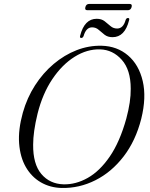

<svg xmlns="http://www.w3.org/2000/svg" viewBox="-20 -944 760 976"><path d="M496.5 -711.5Q575.5 -709.5 630.8 -662.2Q686 -615 705.5 -532Q725 -449 698 -340Q669.5 -228 608.2 -148.5Q547 -69 465 -27.8Q383 13.5 293 11.5Q234 10 187 -17.5Q140 -45 111.2 -95Q82.5 -145 77.2 -214.8Q72 -284.5 96 -371Q117.5 -447 158 -510Q198.5 -573 252.8 -618.8Q307 -664.5 369.2 -688.8Q431.5 -713 496.5 -711.5ZM303 -7Q365.5 -5.5 426.2 -39.8Q487 -74 538 -148.2Q589 -222.5 622 -341Q645.5 -428.5 644.5 -493Q644.5 -589 599 -640Q553.5 -691 489 -693Q423 -695 359.5 -655.5Q296 -616 246.2 -542Q196.5 -468 171 -366.5Q159.5 -319.5 154 -280.2Q148.5 -241 148.5 -209Q147.5 -110 190.2 -59.5Q233 -9 303 -7ZM552 -755Q527.5 -755 511.5 -767.5Q495.5 -780 481.5 -792.5Q467.5 -805 448 -805Q417.5 -805 405 -761Q401 -751 393 -751Q384 -751 387.5 -763Q409.5 -848.5 471.5 -848.5Q496 -848.5 512 -836Q528 -823.5 542 -811.2Q556 -799 575.5 -799Q606.5 -799 618.5 -842Q622 -852.5 630.5 -852.5Q640 -852.5 636 -840.5Q614.5 -755 552 -755ZM414 -908Q418 -924 433.5 -924H638.5Q653.5 -924 649 -908Q644.5 -892 629.5 -892H424.5Q409.5 -892 414 -908Z"/></svg>

Font: Fraunces 72pt S000 Light
Style: Italic
Weight: 300
Italic angle: -16°
Version: Version 1.000; ttfautohint (v1.8.3)